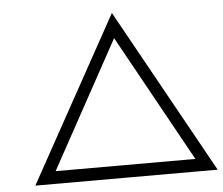

<svg xmlns="http://www.w3.org/2000/svg" viewBox="-51 -777 969 835"><g transform="rotate(-5 433.0 -359.5)"><path d="M70 0 467 -719 866 0ZM148 -27 127 -55H805L789 -27L456 -629H478Z"/></g></svg>

Font: Lexend Tera ExtraLight
Style: Regular
Weight: 250
Designer: Bonnie Shaver-Troup, Thomas Jockin
Foundry: Lexend
Version: Version 1.007